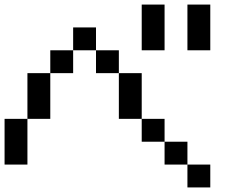

<svg xmlns="http://www.w3.org/2000/svg" viewBox="-20 -920 1040 840"><path d="M0 -200V-400H100V-200ZM900 -200V-100H800V-200ZM900 -700H800V-900H900ZM200 -400H100V-600H200ZM200 -600V-700H300V-600ZM400 -700H500V-600H400ZM400 -800V-700H300V-800ZM600 -400H500V-600H600ZM600 -300V-400H700V-300ZM600 -700V-900H700V-700ZM800 -200H700V-300H800Z"/></svg>

Font: Galmuri9 Regular
Style: Regular
Weight: 400
Designer: Lee Minseo (quiple)
Version: Version 2.399;hotconv 1.1.1;makeotfexe 2.6.0 DEVELOPMENT